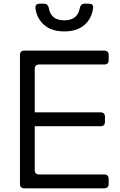

<svg xmlns="http://www.w3.org/2000/svg" viewBox="-20 -1019 652 1039"><path d="M112 0Q88 0 88 -24V-721Q88 -745 112 -745H544Q568 -745 568 -721V-694Q568 -670 544 -670H192Q168 -670 168 -646V-411H524Q548 -411 548 -387V-360Q548 -336 524 -336H168V-99Q168 -75 192 -75H544Q568 -75 568 -51V-24Q568 0 544 0ZM328 -849Q259 -849 219 -884Q179 -919 172 -974Q169 -999 195 -999H219Q239 -999 244 -976Q255 -909 328 -909Q400 -909 412 -976Q417 -999 437 -999H460Q486 -999 484 -977Q477 -919 437 -884Q397 -849 328 -849Z"/></svg>

Font: Pitagon Sans Text
Style: Regular
Weight: 400
Designer: Travis Tran
Foundry: Pitagon
Version: Version 1.001; ttfautohint (v1.8.4.7-5d5b);gftools[0.9.26]